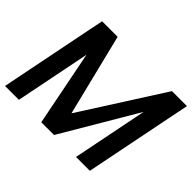

<svg xmlns="http://www.w3.org/2000/svg" viewBox="-146 -935 1172 1172"><g transform="rotate(45 439.5 -349.0)"><path d="M3.9 0 143.6 -698.2H277.8L408.7 -168.5L746.6 -698.2H876L736.3 0H616.7L713.9 -486.3L427.2 0H316.9L220.7 -486.3L123.5 0Z"/></g></svg>

Font: Sansation
Style: Bold Italic
Weight: 700
Designer: Bernd Montag
Version: Version 1.301